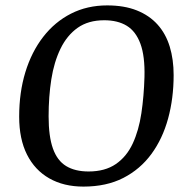

<svg xmlns="http://www.w3.org/2000/svg" viewBox="-20 -680 692 711"><path d="M289 11Q216 11 162.5 -19.5Q109 -50 80 -107.5Q51 -165 51 -248Q51 -338 74 -413Q97 -488 140 -543.5Q183 -599 243 -629.5Q303 -660 377 -660Q440 -660 486.5 -641.5Q533 -623 563.5 -589Q594 -555 608.5 -507.5Q623 -460 623 -402Q623 -316 602.5 -241Q582 -166 540.5 -109.5Q499 -53 436.5 -21Q374 11 289 11ZM308 -45Q369 -45 409 -72.5Q449 -100 471.5 -148.5Q494 -197 503.5 -260.5Q513 -324 515 -395Q517 -472 500 -518Q483 -564 449.5 -584.5Q416 -605 366 -605Q307 -605 267.5 -577Q228 -549 204 -499.5Q180 -450 170 -386Q160 -322 160 -249Q160 -175 176 -130Q192 -85 225 -65Q258 -45 308 -45Z"/></svg>

Font: Faustina Light Medium
Style: Italic
Weight: 500
Italic angle: -8°
Version: Version 1.200